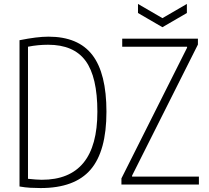

<svg xmlns="http://www.w3.org/2000/svg" viewBox="-20 -936 1059 974"><path d="M680 -916 804 -844 928 -916V-870L804 -798L680 -870ZM596 -31 929 -694V-699H600V-740H984V-710L650 -45V-40H989V0H596ZM186 18Q160 18 133.5 16.5Q107 15 79 10V-732Q124 -741 160 -745.5Q196 -750 226 -750Q377 -750 448.5 -657Q520 -564 520 -369Q520 -169 439.5 -75.5Q359 18 186 18ZM192 -24Q474 -24 474 -369Q474 -546 414 -627.5Q354 -709 224 -709Q172 -709 122 -699V-29Q143 -27 160 -25.5Q177 -24 192 -24Z"/></svg>

Font: Encode Sans Compressed
Style: ExtraLight
Weight: 200
Designer: Pablo Impallari, Andres Torresi
Foundry: Pablo Impallari, Andres Torresi
Version: Version 1.000; ttfautohint (v1.00) -l 8 -r 50 -G 200 -x 14 -